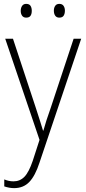

<svg xmlns="http://www.w3.org/2000/svg" viewBox="-20 -729 442 991"><path d="M7 -529H47L164 -175Q179 -129 187.5 -102Q196 -75 202 -55H204Q217 -103 242 -173L360 -529H399L184 110Q162 178 131.5 210Q101 242 53 242Q28 242 2 233V197Q14 202 25.5 204.5Q37 207 50 207Q83 207 106 183.5Q129 160 149 101L184 -7ZM87 -673Q87 -688 94 -698.5Q101 -709 115 -709Q131 -709 137.5 -699Q144 -689 144 -673Q144 -657 137.5 -647.5Q131 -638 115 -638Q101 -638 94 -648Q87 -658 87 -673ZM258 -674Q258 -689 265 -699Q272 -709 286 -709Q301 -709 308 -699Q315 -689 315 -674Q315 -658 308.5 -648Q302 -638 286 -638Q272 -638 265 -648Q258 -658 258 -674Z"/></svg>

Font: Noto Sans Telugu SemiCondensed ExtraLight
Style: Regular
Weight: 200
Width: 4
Designer: Jelle Bosma - Monotype Design Team
Foundry: Monotype Imaging Inc.
Version: Version 2.005; ttfautohint (v1.8.4.7-5d5b)